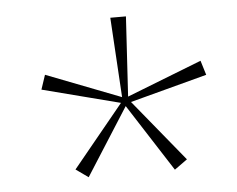

<svg xmlns="http://www.w3.org/2000/svg" viewBox="-38 -506 589 477"><g transform="rotate(-5 257.0 -268.0)"><path d="M380 -73 272 -241 165 -73 134 -95 261 -250 67 -300 79 -336 265 -264 253 -463H292L280 -264L467 -337L478 -301L286 -250L412 -96Z"/></g></svg>

Font: Genos Thin Thin
Style: Italic
Weight: 250
Italic angle: -8°
Version: Version 1.010